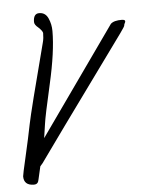

<svg xmlns="http://www.w3.org/2000/svg" viewBox="-48 -609 529 703"><g transform="rotate(-5 216.5 -258.0)"><path d="M100.6 -539.6Q100.6 -570.3 122.1 -570.3Q145 -570.3 155 -548.1Q165 -525.9 165 -501Q165 -425.3 138.4 -308.8Q111.8 -192.4 107.9 -162.4Q104 -132.3 100.6 -112.8L380.4 -508.3Q392.6 -520 422.4 -519.5Q438.5 -519 431.2 -506.3Q428.7 -502.4 428.7 -498.5Q428.7 -494.6 412.1 -471.7Q108.9 -54.2 97.7 -37.1Q86.4 -20 77.6 -11.2L66.9 35.6Q65.4 41 64.9 43Q61.5 53.7 48.3 53.7Q11.7 53.2 11.7 20Q11.7 14.6 27.1 -52Q42.5 -118.7 52.2 -168Q62 -217.3 126.5 -462.9Q130.4 -477.1 130.4 -496.6Q129.4 -504.4 114.7 -518.1Q100.6 -529.3 100.6 -539.6Z"/></g></svg>

Font: Kristi
Style: Regular
Weight: 400
Italic angle: -15°
Version: Version 1.004